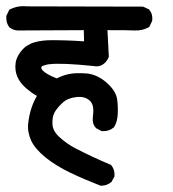

<svg xmlns="http://www.w3.org/2000/svg" viewBox="-39 -586 559 622"><path d="M285.6 15.1Q236.3 -3.9 189.9 -25.9Q143.1 -48.3 109.4 -75.2Q75.2 -103 62.5 -129.4Q56.2 -143.1 53.5 -156.7Q50.8 -170.4 52.2 -184.6Q54.7 -210.9 63 -236.3Q66.4 -246.6 70.8 -256.3Q75.2 -266.1 80.6 -275.4Q70.8 -280.8 62 -287.1Q53.2 -293.5 45.4 -300.3Q24.9 -318.4 17.1 -337.9Q8.3 -357.9 11.7 -382.8Q13.7 -395.5 20.8 -407.7Q27.8 -419.9 39.6 -431.2Q43.9 -435.1 49.1 -438.2Q54.2 -441.4 59.8 -444.1Q65.4 -446.8 72 -448.7Q78.6 -450.7 85.7 -452.1Q92.8 -453.6 100.3 -454.3Q107.9 -455.1 116.2 -455.6Q127.9 -456.1 140.9 -455.8Q153.8 -455.6 168.7 -455.3Q183.6 -455.1 199.7 -454.1Q215.8 -453.1 233.4 -452.1L232.4 -488.3L18.6 -487.3H18.1H17.6Q10.7 -487.8 4.2 -490.2Q-2.4 -492.7 -7.8 -497.1L-9.3 -498L-9.8 -499Q-19.5 -512.7 -18.6 -532.7V-534.7L-17.6 -536.1L-10.7 -550.8L-9.3 -554.2L-6.3 -555.7Q18.6 -568.4 47.4 -565.4L422.9 -564.5H424.8L426.8 -563.5L441.4 -556.6L443.8 -555.7L444.8 -554.2Q456.5 -540 454.1 -519.5L453.6 -517.6L453.1 -516.6L446.3 -502L444.8 -499L442.4 -497.6Q422.4 -486.3 397.9 -487.3Q378.4 -488.3 309.1 -488.3L313.5 -403.8V-401.4L312.5 -399.4Q305.2 -383.3 292.5 -376Q279.8 -368.7 264.2 -372.1Q159.2 -382.8 121.1 -377.9Q119.6 -377.9 118.2 -377.7Q116.7 -377.4 115.2 -377.2Q113.8 -377 112.3 -376.5Q106 -375 101.8 -373.5Q97.7 -372.1 96.4 -370.6Q95.2 -369.1 94.7 -367.4Q94.2 -365.7 95.2 -364.3Q96.2 -358.9 108.6 -350.1Q121.1 -341.3 145 -332Q164.1 -341.8 184.6 -346.2Q207.5 -350.6 240.7 -348.1Q275.4 -345.2 306.2 -318.4Q321.3 -305.2 330.1 -291.3Q338.9 -277.3 340.8 -262.7Q343.8 -237.8 342.3 -214.8Q340.8 -190.4 330.6 -174.3L329.6 -173.3L328.6 -172.4Q314 -160.2 292.5 -161.1H290L288.6 -162.1L273.9 -169.9L272 -170.9L271 -172.4Q259.3 -185.1 261.7 -206.5Q264.6 -227.5 262.2 -240Q259.8 -252.4 252 -259.8Q235.8 -274.9 208 -271.5Q179.2 -268.1 163.6 -252.9Q157.7 -247.6 152.8 -242.2Q147.9 -236.8 144.3 -231.9Q140.6 -227.1 137.7 -221.7Q129.9 -207.5 130.9 -184.1Q131.8 -161.6 153.3 -142.1Q176.8 -120.6 203.6 -106.4Q231.9 -91.8 261 -78.1Q290 -64.5 318.4 -52.7L320.3 -52.2L321.8 -50.3Q333 -36.6 332 -17.1V-14.6L331.1 -13.2L323.2 1.5L322.3 3.4L320.8 4.4Q307.1 15.6 289.1 15.6H287.1Z"/></svg>

Font: NaikaiFont
Style: Bold
Weight: 700
Version: Version 1.89